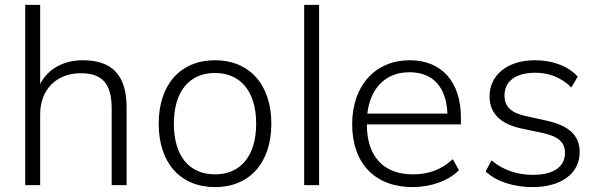

<svg xmlns="http://www.w3.org/2000/svg" viewBox="-20 -756 2444 784"><path d="M83 0H144V-289C144 -390 210 -457 310 -457C399 -457 436 -413 436 -313V0H497V-318C497 -446 440 -510 319 -510C242 -510 177 -477 144 -413V-736H83Z M858 8C998 8 1088 -90 1088 -251C1088 -411 998 -510 858 -510C717 -510 628 -411 628 -251C628 -90 717 8 858 8ZM858 -44C755 -44 690 -116 690 -251C690 -385 755 -458 858 -458C960 -458 1026 -385 1026 -251C1026 -116 960 -44 858 -44Z M1222 0H1283V-736H1222Z M1665 8C1738 8 1811 -17 1854 -61L1829 -106C1780 -61 1727 -44 1666 -44C1548 -44 1478 -115 1478 -248H1862V-276C1862 -420 1785 -510 1653 -510C1513 -510 1418 -407 1418 -249C1418 -87 1513 8 1665 8ZM1480 -292C1492 -395 1553 -461 1652 -461C1750 -461 1803 -398 1807 -292Z M2155 8C2271 8 2347 -47 2347 -135C2347 -203 2303 -243 2213 -263L2123 -283C2065 -296 2040 -323 2040 -366C2040 -422 2083 -459 2166 -459C2222 -459 2273 -439 2313 -399L2339 -443C2301 -486 2236 -510 2165 -510C2050 -510 1979 -448 1979 -363C1979 -296 2020 -251 2106 -232L2196 -213C2260 -199 2287 -175 2287 -131C2287 -76 2241 -42 2157 -42C2094 -42 2036 -60 1987 -101L1963 -56C2006 -15 2077 8 2155 8Z"/></svg>

Font: Poppy and Pepper Light
Style: Regular
Weight: 300
Designer: Thy Ha
Foundry: Thy Ha
Version: Version 0.001;Glyphs 3.2 (3227)